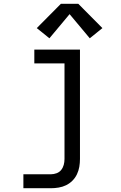

<svg xmlns="http://www.w3.org/2000/svg" viewBox="-20 -793 640 1018"><path d="M104 205V131H250Q265 131 280 125.5Q295 120 304.5 108Q314 96 318 81Q322 66 322 50V-457H162V-530H404V50Q404 71 400.5 91.5Q397 112 388 131Q379 150 364 165Q349 180 330.5 189Q312 198 291 201.5Q270 205 250 205ZM242 -590 175 -644 303 -773H395L523 -644L456 -590L349 -718Z"/></svg>

Font: Iosevka Mono
Style: Regular
Weight: 400
Designer: Belleve Invis
Foundry: Belleve Invis
Version: Version 11.1.1